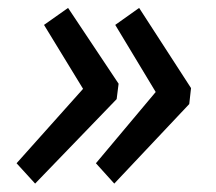

<svg xmlns="http://www.w3.org/2000/svg" viewBox="-20 -504 535 475"><path d="M217.3 -100.1 365.2 -276.4 265.1 -442.4 324.2 -484.4 452.6 -286.1 448.2 -246.6 262.7 -49.8ZM21 -100.1 185.5 -284.2 88.9 -442.4 148.4 -484.4 273.4 -296.9 268.6 -258.8 66.9 -49.8Z"/></svg>

Font: Reddit Sans Fudge SmBold Italic
Style: Regular
Weight: 600
Italic angle: -11.25°
Designer: Stephen Hutchings
Version: Version 1.013